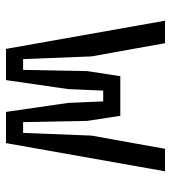

<svg xmlns="http://www.w3.org/2000/svg" viewBox="15 -585 570 640"><g transform="rotate(90 300.0 -265.0)"><path d="M366 -381H234L217 -271L213 -57H177L168 -285L124 -530H49L143 0H247L277 -207L282 -324H318L323 -207L353 0H457L551 -530H476L432 -285L423 -57H387L383 -271Z"/></g></svg>

Font: Fliege Mono Light
Style: Regular
Weight: 300
Version: Version 0.020;Glyphs 3.3 (3306)